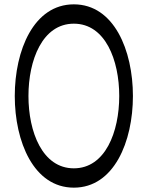

<svg xmlns="http://www.w3.org/2000/svg" viewBox="-20 -842 672 884"><path d="M592 -400C592 -610 505 -822 320 -822C135 -822 48 -610 48 -400C48 -190 135 22 320 22C505 22 592 -190 592 -400ZM111 -400C111 -565 175 -733 320 -733C465 -733 529 -565 529 -400C529 -235 465 -67 320 -67C175 -67 111 -235 111 -400Z"/></svg>

Font: Nupuram
Style: Regular
Weight: 400
Designer: Santhosh Thottingal (santhosh.thottingal@gmail.com)
Foundry: SMC
Version: Version 1.000